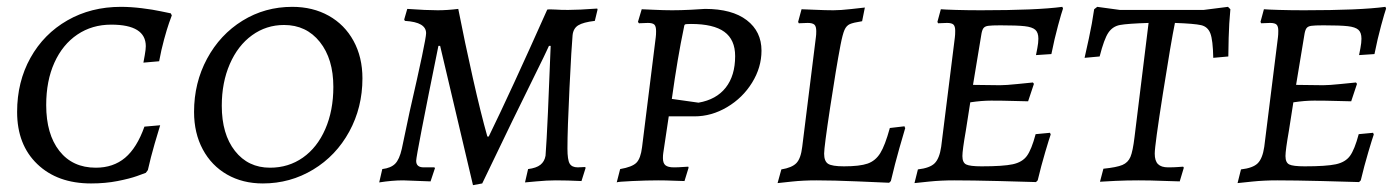

<svg xmlns="http://www.w3.org/2000/svg" viewBox="-20 -527 4091 561"><path d="M30 -200Q30 -288 69 -358Q108 -428 177 -467.5Q246 -507 333 -507Q362 -507 394.5 -503Q427 -499 450 -494Q473 -489 479 -488L482 -482Q480 -477 474 -460Q468 -443 459.5 -412Q451 -381 445 -348L399 -344Q400 -349 403 -366Q406 -383 406 -392Q406 -455 305 -455Q249 -455 206 -426Q163 -397 139 -344Q115 -291 115 -220Q115 -135 153.5 -86Q192 -37 260 -37Q311 -37 345.5 -66Q380 -95 402 -157L448 -161Q444 -149 432 -107.5Q420 -66 412 -30L406 -22Q401 -20 380 -12.5Q359 -5 323.5 2Q288 9 246 9Q148 9 89 -47.5Q30 -104 30 -200Z M547 -200Q547 -285 585 -355.5Q623 -426 688.5 -466.5Q754 -507 834 -507Q894 -507 940.5 -481Q987 -455 1013 -407.5Q1039 -360 1039 -298Q1039 -213 1000.5 -142.5Q962 -72 895 -31.5Q828 9 748 9Q689 9 643.5 -17Q598 -43 572.5 -90.5Q547 -138 547 -200ZM954 -273Q954 -355 914.5 -404.5Q875 -454 810 -454Q758 -454 716.5 -424Q675 -394 651.5 -340Q628 -286 628 -218Q628 -135 666.5 -86Q705 -37 769 -37Q823 -37 865 -66.5Q907 -96 930.5 -150Q954 -204 954 -273Z M1266 -393H1261Q1196 -73 1196 -57Q1196 -38 1218 -38H1249Q1249 -38 1251 -36L1238 3Q1169 0 1158 0Q1126 0 1088 6L1097 -33Q1122 -36 1134.5 -48.5Q1147 -61 1154 -92L1177 -201Q1225 -410 1225 -430Q1225 -446 1210 -455Q1195 -464 1163 -466L1161 -470L1170 -501Q1226 -497 1259 -497Q1287 -497 1319 -501Q1338 -404 1361.5 -299.5Q1385 -195 1404 -128H1408Q1472 -259 1579 -499Q1584 -500 1591 -499.5Q1598 -499 1605 -499Q1617 -498 1640 -498Q1671 -498 1725 -502L1726 -499L1718 -466Q1684 -462 1669.5 -453Q1655 -444 1653 -424Q1650 -393 1644 -270.5Q1638 -148 1638 -93Q1638 -60 1644.5 -49Q1651 -38 1668 -38L1690 -39L1691 -36L1679 2Q1637 0 1604 0Q1578 0 1547 3Q1516 6 1514 6L1523 -33Q1547 -36 1559 -45.5Q1571 -55 1574 -72Q1577 -110 1581 -198.5Q1585 -287 1589 -393H1584Q1581 -386 1577 -378Q1573 -370 1568 -359Q1474 -169 1389 9L1362 14Q1330 -123 1266 -393Z M1944 -497Q1969 -497 1998.5 -498.5Q2028 -500 2040 -501Q2119 -501 2162 -468Q2205 -435 2205 -379Q2205 -330 2177.5 -285.5Q2150 -241 2104.5 -214Q2059 -187 2009 -187H1934L1918 -80Q1917 -74 1917 -65Q1917 -50 1924.5 -44Q1932 -38 1949 -38Q1962 -38 1974.5 -39Q1987 -40 1991 -40L1992 -37L1980 2Q1971 2 1948.5 1Q1926 0 1903 0Q1871 0 1827 2Q1783 4 1782 6L1792 -33Q1827 -39 1839.5 -51.5Q1852 -64 1856 -97L1896 -418Q1897 -425 1897 -436Q1897 -450 1892 -455Q1887 -460 1873 -460L1847 -459L1844 -463L1855 -500Q1858 -500 1889 -498.5Q1920 -497 1944 -497ZM2128 -363Q2128 -411 2096.5 -434Q2065 -457 1999 -457Q1984 -457 1981.5 -455.5Q1979 -454 1978 -445Q1960 -360 1943 -238L2021 -227Q2073 -236 2100.5 -271Q2128 -306 2128 -363Z M2252 8 2263 -32Q2294 -37 2307 -50.5Q2320 -64 2324 -98L2364 -419Q2365 -425 2365 -436Q2365 -450 2359.5 -455Q2354 -460 2340 -460L2314 -459L2312 -463L2322 -500Q2327 -500 2359.5 -498.5Q2392 -497 2415 -497Q2436 -497 2466.5 -500.5Q2497 -504 2507 -505L2499 -465Q2473 -461 2463 -456.5Q2453 -452 2447.5 -439.5Q2442 -427 2436 -396Q2423 -328 2405.5 -212.5Q2388 -97 2388 -78Q2388 -56 2399.5 -48.5Q2411 -41 2446 -41Q2492 -41 2515 -49Q2538 -57 2552 -79.5Q2566 -102 2580 -153L2623 -158Q2623 -155 2625 -153Q2621 -140 2608 -94.5Q2595 -49 2583 2L2578 7Q2556 6 2485.5 3Q2415 0 2366 0Q2327 0 2294 3.5Q2261 7 2252 8Z M2848 -41Q2911 -41 2939 -47Q2967 -53 2980.5 -71.5Q2994 -90 3006 -135L3048 -139L3050 -134Q3046 -123 3034 -82.5Q3022 -42 3012 0L3007 5Q2981 4 2899.5 2Q2818 0 2768 0Q2729 0 2695 3.5Q2661 7 2652 8L2662 -32Q2697 -36 2711 -50Q2725 -64 2730 -98L2770 -418Q2771 -425 2771 -437Q2771 -450 2766 -455Q2761 -460 2747 -460L2721 -459L2719 -463L2729 -500Q2740 -499 2773.5 -498Q2807 -497 2846 -497Q3010 -497 3084 -507L3086 -502Q3082 -491 3071.5 -452.5Q3061 -414 3052 -369L3007 -366Q3008 -371 3011 -386.5Q3014 -402 3014 -414Q3014 -432 3005 -440Q2996 -448 2974 -450.5Q2952 -453 2903 -453Q2877 -453 2867 -451.5Q2857 -450 2853 -444Q2849 -438 2847 -424L2823 -279L2902 -278Q2919 -278 2953 -281.5Q2987 -285 2998 -286L3001 -282L2984 -231Q2973 -231 2942 -232Q2911 -233 2876 -233Q2848 -233 2815 -228L2802 -145Q2792 -88 2792 -71Q2792 -52 2803 -46.5Q2814 -41 2848 -41Z M3193 -362 3149 -358Q3152 -371 3161.5 -414.5Q3171 -458 3177 -500L3186 -507L3252 -498H3497L3568 -507L3575 -500Q3571 -458 3570 -416Q3569 -374 3569 -362L3525 -358Q3524 -410 3516.5 -429.5Q3509 -449 3489.5 -453.5Q3470 -458 3413 -460Q3402 -407 3378 -254.5Q3354 -102 3354 -78Q3354 -57 3363.5 -47.5Q3373 -38 3393 -38Q3411 -38 3422.5 -39Q3434 -40 3437 -40L3439 -37L3427 3Q3414 3 3378 1.5Q3342 0 3307 0Q3272 0 3239 1.5Q3206 3 3194 4L3204 -34Q3243 -38 3259.5 -45Q3276 -52 3283 -68.5Q3290 -85 3295 -127L3336 -460Q3274 -458 3252.5 -454Q3231 -450 3218.5 -431.5Q3206 -413 3193 -362Z M3792 -41Q3855 -41 3883 -47Q3911 -53 3924.5 -71.5Q3938 -90 3950 -135L3992 -139L3994 -134Q3990 -123 3978 -82.5Q3966 -42 3956 0L3951 5Q3925 4 3843.5 2Q3762 0 3712 0Q3673 0 3639 3.5Q3605 7 3596 8L3606 -32Q3641 -36 3655 -50Q3669 -64 3674 -98L3714 -418Q3715 -425 3715 -437Q3715 -450 3710 -455Q3705 -460 3691 -460L3665 -459L3663 -463L3673 -500Q3684 -499 3717.5 -498Q3751 -497 3790 -497Q3954 -497 4028 -507L4030 -502Q4026 -491 4015.5 -452.5Q4005 -414 3996 -369L3951 -366Q3952 -371 3955 -386.5Q3958 -402 3958 -414Q3958 -432 3949 -440Q3940 -448 3918 -450.5Q3896 -453 3847 -453Q3821 -453 3811 -451.5Q3801 -450 3797 -444Q3793 -438 3791 -424L3767 -279L3846 -278Q3863 -278 3897 -281.5Q3931 -285 3942 -286L3945 -282L3928 -231Q3917 -231 3886 -232Q3855 -233 3820 -233Q3792 -233 3759 -228L3746 -145Q3736 -88 3736 -71Q3736 -52 3747 -46.5Q3758 -41 3792 -41Z"/></svg>

Font: Alegreya SC
Style: Italic
Weight: 400
Italic angle: -7°
Designer: Juan Pablo del Peral
Foundry: Huerta Tipografica
Version: Version 2.007; ttfautohint (v1.6)